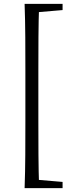

<svg xmlns="http://www.w3.org/2000/svg" viewBox="-20 -798 384 991"><path d="M107 173Q110 89 110.5 2Q111 -85 111 -172V-433Q111 -519 110.5 -605.5Q110 -692 107 -778H182Q179 -694 178.5 -607Q178 -520 178 -433V-172Q178 -86 178.5 0.5Q179 87 182 173ZM144 173V129H163L303 141V173ZM144 -734V-778H303V-746L163 -734Z"/></svg>

Font: Noto Serif SC
Style: Regular
Weight: 400
Designer: Ryoko NISHIZUKA 西塚涼子 (kana & ideographs); Frank Grießhammer (Latin, Greek & Cyrillic); Wenlong ZHANG 张文龙 (bopomofo); San
Foundry: Adobe
Version: Version 2.002-H1;hotconv 1.1.0;makeotfexe 2.6.0